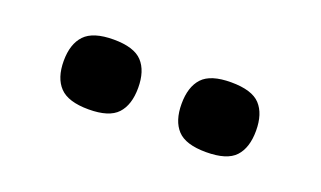

<svg xmlns="http://www.w3.org/2000/svg" viewBox="-34 -898 709 424"><g transform="rotate(20 320.0 -686.0)"><path d="M457 -604Q409 -604 389.5 -625Q370 -646 370 -686Q370 -726 389.5 -747Q409 -768 457 -768Q506 -768 525.5 -747Q545 -726 545 -686Q545 -646 525.5 -625Q506 -604 457 -604ZM181 -604Q133 -604 113 -625Q93 -646 93 -686Q93 -726 113 -747Q133 -768 181 -768Q229 -768 248.5 -747Q268 -726 268 -686Q268 -646 248.5 -625Q229 -604 181 -604Z"/></g></svg>

Font: Georama ExtraExtended
Style: Bold
Weight: 700
Width: 8
Designer: Jean-Baptiste Levee
Foundry: Production Type
Version: Version 1.000